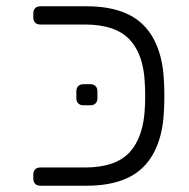

<svg xmlns="http://www.w3.org/2000/svg" viewBox="-20 -591 603 611"><path d="M86 -22V-36Q86 -46 92 -52Q98 -58 108 -58H250Q348 -58 392.5 -106.5Q437 -155 441 -249Q442 -264 442 -286Q442 -307 441 -322Q438 -416 393 -464.5Q348 -513 250 -513H108Q98 -513 92 -519Q86 -525 86 -535V-549Q86 -559 92 -565Q98 -571 108 -571H255Q379 -571 438.5 -509Q498 -447 502 -327Q503 -312 503 -286Q503 -259 502 -244Q498 -124 438.5 -62Q379 0 255 0H108Q98 0 92 -6Q86 -12 86 -22ZM223 -278V-301Q223 -311 229 -317Q235 -323 245 -323H268Q278 -323 284 -317Q290 -311 290 -301V-278Q290 -268 284 -262Q278 -256 268 -256H245Q235 -256 229 -262Q223 -268 223 -278Z"/></svg>

Font: Rubik
Style: Regular
Weight: 300
Designer: Hubert & Fischer
Foundry: Hubert & Fischer
Version: Version 1.100